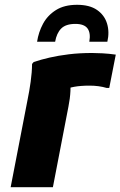

<svg xmlns="http://www.w3.org/2000/svg" viewBox="-20 -780 502 800"><path d="M94.8 -364Q102.2 -399.6 107.7 -438.9Q113.3 -478.2 113.6 -513.6L120.4 -521.6Q149.8 -531.6 186.3 -540Q222.9 -548.4 267.1 -553.8Q311.4 -559.2 364 -559.2Q379.6 -559.2 406.6 -557.9Q433.5 -556.5 462.4 -552.4L435.2 -413.6H424.4Q408.2 -418.4 390.3 -420.8Q372.4 -423.2 353.2 -423.2Q316 -423.2 289 -418.3Q262 -413.5 242.3 -401.9L273.2 -456.4Q275 -432.1 273.5 -401Q272 -369.9 265.2 -336L200.4 0H24.4ZM301 -760Q353.4 -760 384.3 -738.5Q415.2 -717.1 426 -681.9Q436.7 -646.8 427.3 -606H352.1Q358.6 -642 344.9 -661.2Q331.1 -680.4 294.2 -680.4Q254.3 -680.4 235.1 -661.2Q215.9 -642 209.7 -606H134.5Q140.5 -646 159.3 -681Q178.1 -716 213.1 -738Q248 -760 301 -760Z"/></svg>

Font: Kufam
Style: Italic
Weight: 400
Italic angle: -11°
Designer: Artur Schmal
Foundry: Original Type
Version: Version 1.301; ttfautohint (v1.8.3)